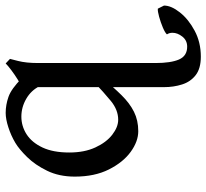

<svg xmlns="http://www.w3.org/2000/svg" viewBox="-46 -464 751 700"><g transform="rotate(-90 330.0 -113.5)"><path d="M398.9 -119.6Q363.3 -76.7 333.7 -46.6Q304.2 -16.6 272.9 -1Q241.7 14.6 202.1 14.6Q165 14.6 127 -12.9Q88.9 -40.5 62.7 -92.5Q36.6 -144.5 36.6 -216.8Q36.6 -273.9 57.9 -317.6Q79.1 -361.3 107.9 -390.6Q136.7 -419.9 159.7 -433.6Q187 -449.7 216.8 -459.2Q246.6 -468.8 269 -468.8Q298.3 -468.8 327.6 -458.5Q356.9 -448.2 395 -410.2Q395 -380.9 388.4 -367.9Q381.8 -355 366.2 -345.2Q351.1 -376 320.3 -393.8Q289.6 -411.6 255.4 -411.6Q220.7 -411.6 190.9 -392.6Q161.1 -373.5 142.8 -334.7Q124.5 -295.9 124.5 -236.8Q124.5 -181.6 143.1 -141.6Q161.6 -101.6 189.5 -80.1Q217.3 -58.6 244.1 -58.6Q279.8 -58.6 312.5 -85.4Q345.2 -112.3 379.4 -145Q385.7 -142.1 391.1 -132.8Q396.5 -123.5 398.9 -119.6ZM362.8 -410.6Q373 -414.1 390.4 -424.8Q407.7 -435.5 424.6 -448.2Q441.4 -460.9 449.2 -468.8L465.8 -453.1Q465.8 -453.1 458.3 -423.8Q450.7 -394.5 450.7 -350.1V77.1Q450.7 133.3 463.6 163.1Q476.6 192.9 510.3 192.9Q533.2 192.9 547.1 175.3Q561 157.7 561 139.2Q561 127.9 555.2 119.1Q561 112.3 580.1 104.2Q599.1 96.2 619.4 90.6Q639.6 85 648.9 85.9L660.2 108.4Q660.2 134.8 635.3 166.3Q610.4 197.8 568.4 220.2Q526.4 242.7 474.1 242.7Q430.7 242.7 406.5 223.9Q382.3 205.1 372.6 174.3Q362.8 143.6 362.8 108.4Z"/></g></svg>

Font: Gentium Book Plus
Style: Regular
Weight: 400
Designer: Victor Gaultney, Annie Olsen, Iska Routamaa, Becca Hirsbrunner
Foundry: SIL International
Version: Version 6.101